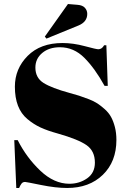

<svg xmlns="http://www.w3.org/2000/svg" viewBox="-20 -925 640 955"><path d="M325 -11Q375 -11 413.5 -38Q452 -65 452 -116Q452 -174 410.5 -203Q369 -232 267 -261Q216 -275 181.5 -291Q147 -307 116 -333Q85 -359 69.5 -399Q54 -439 54 -494Q54 -583 117.5 -647Q181 -711 291 -711Q344 -711 401.5 -695.5Q459 -680 469 -680Q487 -680 498 -700H509L516 -498H500Q452 -585 399.5 -637.5Q347 -690 278 -690Q224 -690 190 -661.5Q156 -633 156 -589Q156 -538 196.5 -512.5Q237 -487 325 -463Q355 -455 373.5 -449Q392 -443 419.5 -432.5Q447 -422 464.5 -410.5Q482 -399 501.5 -381.5Q521 -364 532.5 -343Q544 -322 551.5 -293Q559 -264 559 -229Q559 -121 491.5 -55.5Q424 10 314 10Q257 10 183.5 -5Q110 -20 105 -20Q94 -20 88 -13Q82 -6 75 10H61L51 -228H68Q112 -141 180.5 -76Q249 -11 325 -11ZM203 -743 318 -905 366 -901Q391 -899 402.5 -886Q414 -873 414 -856Q414 -816 370 -798L211 -733Z"/></svg>

Font: Abril Fatface
Style: Regular
Weight: 400
Designer: Veronika Burian, Jos Scaglione
Foundry: TypeTogether
Version: Version 1.001